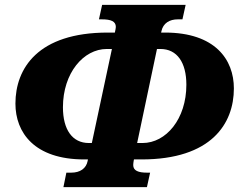

<svg xmlns="http://www.w3.org/2000/svg" viewBox="-20 -749 986 784"><path d="M239 15H580L593 -44H580C545 -44 524 -52 524 -75C524 -80 525 -87 526 -93L527 -98H558C843 -98 935 -244 935 -388C935 -506 858 -616 654 -616H638L639 -621C646 -655 673 -670 706 -670H725L738 -729H397L384 -670H396C433 -670 453 -662 453 -639C453 -634 451 -626 450 -621L449 -616H420C135 -616 43 -470 43 -326C43 -208 120 -98 324 -98H339L338 -92C332 -61 307 -44 271 -44H251ZM343 -165C275 -165 237 -220 237 -311C237 -451 321 -549 416 -549H437L355 -165ZM540 -165 621 -549H635C703 -549 741 -494 741 -403C741 -263 658 -165 562 -165Z"/></svg>

Font: Noto Serif SemiCondensed Black
Style: Italic
Weight: 900
Width: 4
Italic angle: -12°
Designer: Monotype Design Team
Foundry: Monotype Imaging Inc.
Version: Version 2.014